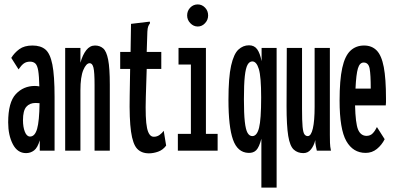

<svg xmlns="http://www.w3.org/2000/svg" viewBox="-20 -682 1790 869"><path d="M98 11Q59 11 38 -29.5Q17 -70 17 -128Q17 -219 51.5 -256Q86 -293 138 -293Q147 -293 158 -291Q157 -338 153 -362Q149 -386 140 -394.5Q131 -403 116 -403Q99 -403 87.5 -394.5Q76 -386 64 -368L31 -420Q45 -443 67.5 -459.5Q90 -476 127 -476Q164 -476 185.5 -458Q207 -440 217 -390Q227 -340 227 -243V0H160V-47Q150 -13 134 -1Q118 11 98 11ZM84 -138Q84 -107 92.5 -85.5Q101 -64 116 -64Q138 -64 148 -99Q158 -134 159 -215Q151 -216 141 -216Q114 -216 99 -198.5Q84 -181 84 -138Z M275 0V-465H344V-398Q354 -434 370.5 -455Q387 -476 410 -476Q432 -476 447 -463Q462 -450 469.5 -412Q477 -374 477 -299V0H408V-297Q408 -356 403 -376Q398 -396 386 -396Q370 -396 357 -365Q344 -334 344 -273V0Z M654 12Q620 12 600.5 -9Q581 -30 573 -86.5Q565 -143 567 -248L569 -370H524V-447H571L573 -574L648 -583L658 -584L659 -577Q654 -570 651 -563Q648 -556 647 -539L644 -447H710V-370H644L640 -243Q637 -142 645.5 -102.5Q654 -63 676 -63Q691 -63 702.5 -71.5Q714 -80 721 -90L732 -23Q717 -3 695.5 4.5Q674 12 654 12Z M785 0V-76H844V-390H788V-465H912V-76H965V0ZM875 -562Q856 -562 841.5 -577Q827 -592 827 -612Q827 -633 841 -647.5Q855 -662 875 -662Q894 -662 908 -647.5Q922 -633 922 -612Q922 -592 908 -577Q894 -562 875 -562Z M1163 167V-54Q1153 -16 1140 -2.5Q1127 11 1104 10Q1055 8 1034.5 -50Q1014 -108 1014 -230Q1014 -332 1026 -385Q1038 -438 1059 -457.5Q1080 -477 1107 -477Q1131 -477 1144 -459Q1157 -441 1164 -405V-465H1232V167ZM1122 -66Q1143 -66 1152.5 -103.5Q1162 -141 1162 -241Q1162 -335 1151.5 -369.5Q1141 -404 1122 -404Q1109 -404 1100.5 -389Q1092 -374 1088 -337Q1084 -300 1084 -233Q1084 -168 1088 -131.5Q1092 -95 1100.5 -80.5Q1109 -66 1122 -66Z M1353 11Q1327 11 1309.5 -5Q1292 -21 1284.5 -67Q1277 -113 1277 -202L1278 -465H1347V-190Q1347 -135 1349.5 -108.5Q1352 -82 1358 -74Q1364 -66 1373 -66Q1388 -66 1396 -100.5Q1404 -135 1404 -199V-465H1473V-71Q1473 -53 1473.5 -35.5Q1474 -18 1478 0H1414Q1412 -11 1409.5 -21Q1407 -31 1407 -48Q1401 -23 1387.5 -6Q1374 11 1353 11Z M1635 10Q1578 10 1547.5 -43.5Q1517 -97 1517 -227Q1517 -320 1529 -374.5Q1541 -429 1566 -452.5Q1591 -476 1628 -476Q1663 -476 1685 -453.5Q1707 -431 1717 -378.5Q1727 -326 1727 -236Q1727 -226 1727 -219.5Q1727 -213 1726 -205H1587Q1589 -124 1600.5 -96Q1612 -68 1638 -67Q1656 -67 1667 -78.5Q1678 -90 1686 -107L1721 -52Q1708 -26 1686 -8Q1664 10 1635 10ZM1589 -281H1658Q1658 -344 1653 -371.5Q1648 -399 1626 -399Q1608 -399 1600 -372.5Q1592 -346 1589 -281Z"/></svg>

Font: Inconsolata UltraCondensed Bold
Style: Regular
Weight: 700
Width: 1
Monospace: yes
Designer: Raph Levien, Cyreal, Brenton Simpson
Foundry: Raph Levien, Cyreal, Google
Version: Version 3.001; ttfautohint (v1.8.2.53-6de2)